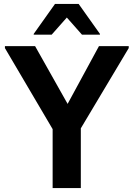

<svg xmlns="http://www.w3.org/2000/svg" viewBox="-20 -954 678 974"><path d="M247 0V-299L5 -710V-720H158L323 -427L482 -720H633V-710L390 -303V0ZM151 -778V-782L259 -934H379L487 -782V-778H396L319 -865L242 -778Z"/></svg>

Font: Kufam SemiBold
Style: Regular
Weight: 600
Designer: Wael Morcos, Artur Schmal
Foundry: Original Type
Version: Version 1.300; ttfautohint (v1.8.3)